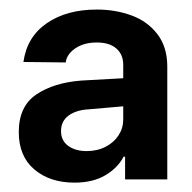

<svg xmlns="http://www.w3.org/2000/svg" viewBox="-20 -731 405 404"><path d="M151.4 -561.5 239.3 -566.4V-594.7Q239.3 -616.2 224.9 -628.9Q210.4 -641.6 183.6 -641.6Q156.7 -641.6 138.7 -629.4Q120.6 -617.2 118.2 -599.6L29.3 -600.6Q36.6 -653.3 78.4 -682.1Q120.1 -710.9 183.6 -710.9Q222.7 -710.9 256.3 -698.7Q290 -686.5 311 -659.4Q332 -632.3 332 -590.8V-353.5H243.2V-401.4H240.2Q227.5 -377.4 201.4 -362.1Q175.3 -346.7 136.7 -346.7Q85 -346.7 52.2 -374.5Q19.5 -402.3 19.5 -453.1Q19.5 -507.3 56.4 -532.2Q93.3 -557.1 151.4 -561.5ZM162.1 -413.1Q184.6 -413.1 202.1 -422.1Q219.7 -431.2 229.5 -446.3Q239.3 -461.4 239.3 -479.5V-507.3L167 -501Q140.1 -499.5 124.3 -487.8Q108.4 -476.1 108.4 -455.1Q108.4 -435.1 123.5 -424.1Q138.7 -413.1 162.1 -413.1Z"/></svg>

Font: Pretendard GOV SemiBold
Style: Regular
Weight: 600
Designer: Base glyphs from Inter by Rasmus Andersson; Hangeul glyphs from Noto Sans CJK(Source Han Sans) by Jang Soo-young and Kan
Foundry: Kil Hyung-jin
Version: Version 1.309